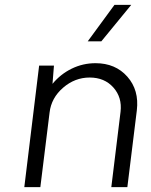

<svg xmlns="http://www.w3.org/2000/svg" viewBox="-20 -770 622 790"><path d="M520 -750 397 -600H341L451 -750ZM373 -510Q455 -510 504 -454.5Q553 -399 543 -316L504 0H438L476 -310Q483 -369 446.5 -410Q410 -451 349 -451Q288 -451 239.5 -409Q191 -367 184 -307L146 0H80L141 -500H202L196 -425Q229 -465 275 -487.5Q321 -510 373 -510Z"/></svg>

Font: Orkney Light
Style: LightItalic
Weight: 300
Designer: Samuel Oakes and Alfredo Marco Pradil
Foundry: Alfredo Marco Pradil
Version: 1.0; ttfautohint (v1.5)